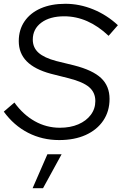

<svg xmlns="http://www.w3.org/2000/svg" viewBox="-21 -729 642 1013"><path d="M291 10Q202 10 127 -28.5Q52 -67 -1 -140L55 -188Q101 -124 162.5 -89.5Q224 -55 295 -55Q350 -55 392 -73Q434 -91 458 -123Q482 -155 482 -196Q482 -241 449.5 -269Q417 -297 342 -316L247 -340Q162 -363 120 -405.5Q78 -448 78 -512Q78 -572 108.5 -616.5Q139 -661 194 -685Q249 -709 324 -709Q399 -709 471 -679.5Q543 -650 601 -596L552 -540Q443 -643 318 -643Q242 -643 197 -609.5Q152 -576 152 -520Q152 -478 182 -451Q212 -424 276 -407L370 -384Q468 -359 512.5 -317Q557 -275 557 -207Q557 -142 524 -93Q491 -44 431.5 -17Q372 10 291 10ZM151 264 229 85H304L206 264Z"/></svg>

Font: Red Hat Display VF
Style: Italic
Weight: 300
Italic angle: -12°
Designer: Pentagram, MCKL
Foundry: Pentagram, MCKL
Version: Version 1.010